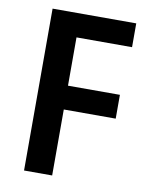

<svg xmlns="http://www.w3.org/2000/svg" viewBox="-81 -774 651 834"><g transform="rotate(10 244.0 -357.0)"><path d="M207 0H83V-714H452V-609H207V-396H436V-291H207Z"/></g></svg>

Font: Noto Sans Devanagari SemiCondensed SemiBold
Style: Regular
Weight: 600
Width: 4
Designer: Jelle Bosma - Monotype Design Team
Foundry: Monotype Imaging Inc.
Version: Version 2.004; ttfautohint (v1.8.4.7-5d5b)